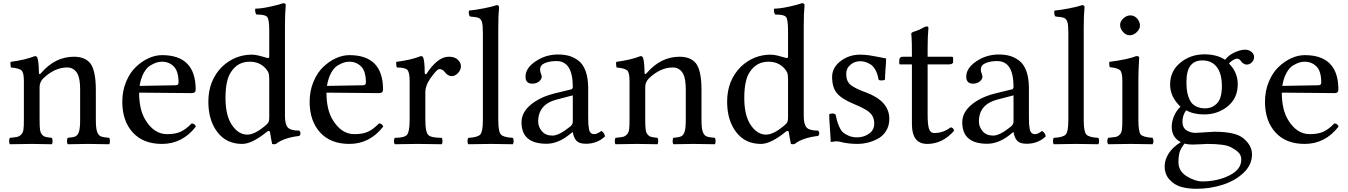

<svg xmlns="http://www.w3.org/2000/svg" viewBox="-20 -898 8412 1198"><path d="M238 -444Q325 -544 441 -544Q511 -544 544 -502Q578 -457 578 -336V-151Q578 -99 585.5 -77Q593 -55 607.5 -48Q622 -41 661 -38Q666 -33 666 -17Q666 -3 661 2Q587 0 529 0Q477 0 403 2Q398 -3 398 -17Q398 -33 403 -38Q439 -41 452.5 -48Q466 -55 473 -77Q480 -99 480 -151V-340Q480 -404 465 -435Q443 -477 399 -477Q320 -477 248 -407Q227 -384 227 -355V-151Q227 -112 229.5 -91Q232 -70 242 -58.5Q252 -47 264 -44Q276 -41 303 -38Q308 -33 308 -17Q308 -3 303 2Q229 0 179 0Q116 0 42 2Q37 -3 37 -17Q37 -33 42 -38Q74 -41 87.5 -44Q101 -47 112.5 -59Q124 -71 126.5 -91Q129 -111 129 -151V-393Q129 -445 114.5 -458.5Q100 -472 48 -477Q45 -492 45 -503Q45 -510 46 -512Q137 -524 198 -548Q209 -548 213 -538Q221 -520 223 -444Q223 -438 225.5 -436.5Q228 -435 231 -437Q234 -439 238 -444Z M851 -362 1076 -366Q1094 -366 1094 -383Q1094 -454 1064 -483.5Q1034 -513 991 -513Q975 -513 959 -508.5Q943 -504 919.5 -490.5Q896 -477 877.5 -444Q859 -411 851 -362ZM991 0Q873 0 808 -72Q743 -144 743 -263Q743 -330 766.5 -387Q790 -444 827 -479.5Q864 -515 906.5 -534.5Q949 -554 991 -554Q1201 -554 1201 -339Q1201 -317 1177 -317L848 -320Q848 -214 887 -150Q941 -61 1022 -61Q1074 -61 1107 -76Q1140 -91 1176 -128Q1196 -127 1202 -108Q1118 0 991 0Z M1660 -166V-402Q1660 -430 1656 -442Q1652 -454 1639 -469Q1601 -513 1538 -513Q1464 -513 1423 -451Q1387 -402 1387 -286Q1387 -177 1427.5 -117.5Q1468 -58 1523 -58Q1571 -58 1640 -118Q1653 -129 1656.5 -138.5Q1660 -148 1660 -166ZM1647 -77Q1553 0 1491 0Q1393 0 1336.5 -73.5Q1280 -147 1280 -264Q1280 -396 1366 -482Q1446 -557 1552 -557Q1570 -557 1593 -551.5Q1616 -546 1632 -541Q1648 -536 1649 -536Q1656 -536 1658 -538Q1660 -540 1660 -547V-706Q1660 -777 1647.5 -792Q1635 -807 1589 -807H1581Q1572 -816 1572 -835Q1572 -837 1572.5 -840Q1573 -843 1573 -844Q1608 -844 1664 -856Q1720 -868 1747 -878Q1763 -878 1763 -866Q1758 -816 1758 -735V-174Q1758 -124 1775 -103.5Q1792 -83 1848 -83Q1855 -76 1855 -66Q1855 -57 1848 -50Q1749 -38 1702 0Q1698 2 1691 2Q1683 2 1678 0Q1669 -42 1665 -73Q1665 -77 1661.5 -79Q1658 -81 1654 -80.5Q1650 -80 1647 -77Z M2020 -362 2245 -366Q2263 -366 2263 -383Q2263 -454 2233 -483.5Q2203 -513 2160 -513Q2144 -513 2128 -508.5Q2112 -504 2088.5 -490.5Q2065 -477 2046.5 -444Q2028 -411 2020 -362ZM2160 0Q2042 0 1977 -72Q1912 -144 1912 -263Q1912 -330 1935.5 -387Q1959 -444 1996 -479.5Q2033 -515 2075.5 -534.5Q2118 -554 2160 -554Q2370 -554 2370 -339Q2370 -317 2346 -317L2017 -320Q2017 -214 2056 -150Q2110 -61 2191 -61Q2243 -61 2276 -76Q2309 -91 2345 -128Q2365 -127 2371 -108Q2287 0 2160 0Z M2630 -444Q2630 -438 2634.5 -435Q2639 -432 2644 -441Q2670 -483 2706 -513.5Q2742 -544 2782 -544Q2818 -544 2837 -525Q2856 -506 2856 -485Q2856 -462 2838 -442.5Q2820 -423 2798 -423Q2774 -423 2753 -451Q2740 -467 2721 -467Q2706 -467 2664 -407Q2634 -363 2634 -324V-151Q2634 -75 2651.5 -56.5Q2669 -38 2736 -38Q2741 -33 2741 -17Q2741 -3 2736 2Q2715 2 2663.5 1Q2612 0 2586 0Q2560 0 2512.5 1Q2465 2 2444 2Q2438 -4 2438 -17Q2438 -32 2444 -38Q2503 -38 2519.5 -57Q2536 -76 2536 -151V-393Q2536 -447 2521.5 -462Q2507 -477 2456 -477Q2452 -487 2452 -505Q2452 -507 2452.5 -509Q2453 -511 2453 -512Q2546 -524 2606 -548Q2617 -548 2621 -538Q2630 -513 2630 -444Z M2993 -151V-693Q2993 -742 2987 -761Q2981 -780 2967 -786Q2953 -792 2913 -795Q2905 -802 2905 -822Q2905 -830 2906 -832Q2943 -835 2999 -846Q3055 -857 3079 -866Q3094 -866 3094 -853Q3089 -804 3089 -723V-151Q3089 -77 3105 -59Q3121 -41 3179 -38Q3185 -33 3185 -17Q3185 -3 3179 2Q3099 0 3042 0Q2987 0 2903 2Q2897 -3 2897 -17Q2897 -33 2903 -38Q2961 -41 2977 -59Q2993 -77 2993 -151Z M3554 -303 3454 -277Q3338 -247 3338 -140Q3338 -107 3361 -79.5Q3384 -52 3427 -52Q3468 -52 3536 -107Q3554 -120 3554 -139ZM3350 -465Q3350 -451 3355 -439.5Q3360 -428 3360 -418Q3360 -404 3343.5 -390Q3327 -376 3301 -376Q3259 -376 3259 -420Q3259 -473 3322 -515.5Q3385 -558 3462 -558Q3500 -558 3530.5 -549.5Q3561 -541 3589.5 -519.5Q3618 -498 3634 -454.5Q3650 -411 3650 -348V-166Q3650 -139 3651 -124.5Q3652 -110 3655 -93Q3658 -76 3666.5 -68.5Q3675 -61 3688 -61Q3706 -61 3732 -81Q3752 -69 3755 -47Q3707 -1 3636 -1Q3594 -1 3577 -19.5Q3560 -38 3554 -73H3551L3526 -53Q3458 -1 3390 -1Q3234 -1 3234 -135Q3234 -196 3291 -244Q3348 -292 3440 -315L3546 -341Q3554 -345 3554 -356Q3554 -517 3452 -517Q3410 -517 3380 -504.5Q3350 -492 3350 -465Z M4017 -444Q4104 -544 4220 -544Q4290 -544 4323 -502Q4357 -457 4357 -336V-151Q4357 -99 4364.5 -77Q4372 -55 4386.5 -48Q4401 -41 4440 -38Q4445 -33 4445 -17Q4445 -3 4440 2Q4366 0 4308 0Q4256 0 4182 2Q4177 -3 4177 -17Q4177 -33 4182 -38Q4218 -41 4231.5 -48Q4245 -55 4252 -77Q4259 -99 4259 -151V-340Q4259 -404 4244 -435Q4222 -477 4178 -477Q4099 -477 4027 -407Q4006 -384 4006 -355V-151Q4006 -112 4008.5 -91Q4011 -70 4021 -58.5Q4031 -47 4043 -44Q4055 -41 4082 -38Q4087 -33 4087 -17Q4087 -3 4082 2Q4008 0 3958 0Q3895 0 3821 2Q3816 -3 3816 -17Q3816 -33 3821 -38Q3853 -41 3866.5 -44Q3880 -47 3891.5 -59Q3903 -71 3905.5 -91Q3908 -111 3908 -151V-393Q3908 -445 3893.5 -458.5Q3879 -472 3827 -477Q3824 -492 3824 -503Q3824 -510 3825 -512Q3916 -524 3977 -548Q3988 -548 3992 -538Q4000 -520 4002 -444Q4002 -438 4004.5 -436.5Q4007 -435 4010 -437Q4013 -439 4017 -444Z M4897 -166V-402Q4897 -430 4893 -442Q4889 -454 4876 -469Q4838 -513 4775 -513Q4701 -513 4660 -451Q4624 -402 4624 -286Q4624 -177 4664.5 -117.5Q4705 -58 4760 -58Q4808 -58 4877 -118Q4890 -129 4893.5 -138.5Q4897 -148 4897 -166ZM4884 -77Q4790 0 4728 0Q4630 0 4573.5 -73.5Q4517 -147 4517 -264Q4517 -396 4603 -482Q4683 -557 4789 -557Q4807 -557 4830 -551.5Q4853 -546 4869 -541Q4885 -536 4886 -536Q4893 -536 4895 -538Q4897 -540 4897 -547V-706Q4897 -777 4884.5 -792Q4872 -807 4826 -807H4818Q4809 -816 4809 -835Q4809 -837 4809.5 -840Q4810 -843 4810 -844Q4845 -844 4901 -856Q4957 -868 4984 -878Q5000 -878 5000 -866Q4995 -816 4995 -735V-174Q4995 -124 5012 -103.5Q5029 -83 5085 -83Q5092 -76 5092 -66Q5092 -57 5085 -50Q4986 -38 4939 0Q4935 2 4928 2Q4920 2 4915 0Q4906 -42 4902 -73Q4902 -77 4898.5 -79Q4895 -81 4891 -80.5Q4887 -80 4884 -77Z M5154 -184Q5160 -190 5175 -190Q5183 -190 5193 -185Q5200 -156 5203.5 -142.5Q5207 -129 5217.5 -105.5Q5228 -82 5241 -71Q5254 -60 5276.5 -50.5Q5299 -41 5329 -41Q5369 -41 5402 -63.5Q5435 -86 5435 -128Q5435 -168 5409.5 -193Q5384 -218 5308 -249Q5233 -280 5202.5 -316Q5172 -352 5172 -418Q5172 -476 5224.5 -516.5Q5277 -557 5347 -557Q5376 -557 5406 -552.5Q5436 -548 5467.5 -541.5Q5499 -535 5509 -533Q5509 -513 5505.5 -469Q5502 -425 5502 -402Q5497 -396 5479 -396Q5467 -396 5462 -401Q5456 -438 5441.5 -463Q5427 -488 5408 -498.5Q5389 -509 5375 -512.5Q5361 -516 5347 -516Q5313 -516 5286.5 -494Q5260 -472 5260 -436Q5260 -390 5288.5 -367.5Q5317 -345 5384 -321Q5529 -267 5529 -156Q5529 -113 5508.5 -80.5Q5488 -48 5456 -31.5Q5424 -15 5392.5 -7.5Q5361 0 5332 0Q5270 0 5219 -14Q5210 -16 5194 -16Q5187 -16 5163 -12Q5163 -37 5158.5 -94.5Q5154 -152 5154 -184Z M5613 -544H5670Q5670 -591 5669.5 -622Q5669 -653 5668 -662.5Q5667 -672 5666.5 -678Q5666 -684 5666 -688Q5666 -697 5694 -704Q5718 -712 5736 -723Q5754 -733 5763 -733Q5773 -733 5773 -723Q5768 -674 5768 -593V-544H5917Q5927 -544 5927 -537V-512Q5927 -496 5897 -496H5768V-182Q5768 -121 5776.5 -94.5Q5785 -68 5809 -68Q5866 -68 5911 -103Q5929 -103 5933 -82Q5861 0 5766 0Q5670 0 5670 -123V-496H5597Q5591 -496 5591 -503V-520Q5591 -544 5613 -544Z M6304 -303 6204 -277Q6088 -247 6088 -140Q6088 -107 6111 -79.5Q6134 -52 6177 -52Q6218 -52 6286 -107Q6304 -120 6304 -139ZM6100 -465Q6100 -451 6105 -439.5Q6110 -428 6110 -418Q6110 -404 6093.5 -390Q6077 -376 6051 -376Q6009 -376 6009 -420Q6009 -473 6072 -515.5Q6135 -558 6212 -558Q6250 -558 6280.5 -549.5Q6311 -541 6339.5 -519.5Q6368 -498 6384 -454.5Q6400 -411 6400 -348V-166Q6400 -139 6401 -124.5Q6402 -110 6405 -93Q6408 -76 6416.5 -68.5Q6425 -61 6438 -61Q6456 -61 6482 -81Q6502 -69 6505 -47Q6457 -1 6386 -1Q6344 -1 6327 -19.5Q6310 -38 6304 -73H6301L6276 -53Q6208 -1 6140 -1Q5984 -1 5984 -135Q5984 -196 6041 -244Q6098 -292 6190 -315L6296 -341Q6304 -345 6304 -356Q6304 -517 6202 -517Q6160 -517 6130 -504.5Q6100 -492 6100 -465Z M6646 -151V-693Q6646 -742 6640 -761Q6634 -780 6620 -786Q6606 -792 6566 -795Q6558 -802 6558 -822Q6558 -830 6559 -832Q6596 -835 6652 -846Q6708 -857 6732 -866Q6747 -866 6747 -853Q6742 -804 6742 -723V-151Q6742 -77 6758 -59Q6774 -41 6832 -38Q6838 -33 6838 -17Q6838 -3 6832 2Q6752 0 6695 0Q6640 0 6556 2Q6550 -3 6550 -17Q6550 -33 6556 -38Q6614 -41 6630 -59Q6646 -77 6646 -151Z M6969 -743Q6969 -765 6989.5 -783.5Q7010 -802 7033 -802Q7058 -802 7075.5 -782Q7093 -762 7093 -738Q7093 -717 7073 -697.5Q7053 -678 7028 -678Q7006 -678 6987.5 -698.5Q6969 -719 6969 -743ZM7083 -151Q7083 -76 7097.5 -59Q7112 -42 7172 -38Q7177 -28 7177 -17Q7177 -8 7172 2Q7088 0 7033 0Q6978 0 6894 2Q6889 -8 6889 -17Q6889 -28 6894 -38Q6927 -41 6941 -43.5Q6955 -46 6966.5 -58Q6978 -70 6980.5 -90.5Q6983 -111 6983 -151V-393Q6983 -445 6969 -459.5Q6955 -474 6904 -479Q6901 -494 6901 -503Q6901 -510 6902 -512Q7018 -527 7070 -548Q7088 -548 7088 -539Q7083 -460 7083 -398Z M7482 -521Q7383 -521 7383 -389Q7383 -362 7385 -341Q7387 -320 7394.5 -296.5Q7402 -273 7414 -257.5Q7426 -242 7448 -232Q7470 -222 7500 -222Q7543 -222 7573.5 -253Q7604 -284 7604 -361Q7604 -438 7572.5 -479.5Q7541 -521 7482 -521ZM7371 -2Q7347 28 7340 52.5Q7333 77 7333 114Q7333 170 7385 202Q7437 234 7482 234Q7575 234 7650 197Q7725 160 7725 98Q7725 74 7711.5 57.5Q7698 41 7661 21Q7624 0 7512 0Q7506 0 7474.5 2Q7443 4 7420 4Q7393 4 7371 -2ZM7440 -69Q7455 -69 7499.5 -72.5Q7544 -76 7557 -76Q7690 -76 7738 -35Q7792 9 7792 66Q7792 130 7739.5 180Q7687 230 7608.5 255Q7530 280 7445 280Q7392 280 7350 268Q7308 256 7277.5 223Q7247 190 7247 139Q7247 98 7273 58Q7299 18 7348 -11Q7291 -40 7291 -107Q7291 -140 7306 -175Q7321 -210 7346 -232Q7281 -293 7281 -371Q7281 -454 7344.5 -506.5Q7408 -559 7495 -559Q7573 -559 7624 -525Q7646 -554 7683.5 -571Q7721 -588 7748 -588Q7772 -588 7788.5 -574.5Q7805 -561 7805 -542Q7805 -523 7791 -509Q7777 -495 7758 -495Q7749 -495 7738 -502Q7727 -509 7723 -517Q7713 -532 7698 -532Q7688 -532 7672 -522Q7656 -512 7648 -502Q7703 -447 7703 -373Q7703 -286 7641 -235Q7579 -184 7492 -184Q7427 -184 7381 -210Q7358 -178 7358 -138Q7358 -102 7382.5 -85.5Q7407 -69 7440 -69Z M7981 -362 8206 -366Q8224 -366 8224 -383Q8224 -454 8194 -483.5Q8164 -513 8121 -513Q8105 -513 8089 -508.5Q8073 -504 8049.5 -490.5Q8026 -477 8007.5 -444Q7989 -411 7981 -362ZM8121 0Q8003 0 7938 -72Q7873 -144 7873 -263Q7873 -330 7896.5 -387Q7920 -444 7957 -479.5Q7994 -515 8036.5 -534.5Q8079 -554 8121 -554Q8331 -554 8331 -339Q8331 -317 8307 -317L7978 -320Q7978 -214 8017 -150Q8071 -61 8152 -61Q8204 -61 8237 -76Q8270 -91 8306 -128Q8326 -127 8332 -108Q8248 0 8121 0Z"/></svg>

Font: Indiction Unicode
Style: Normal
Weight: 500
Version: Version 1.1